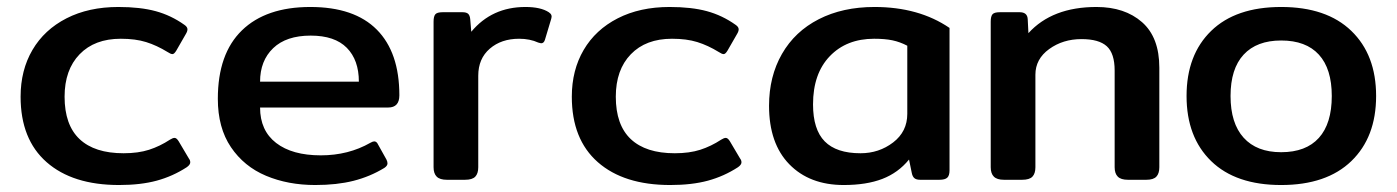

<svg xmlns="http://www.w3.org/2000/svg" viewBox="-20 -515 4001 550"><path d="M39 -238Q39 -314 73 -372Q107 -430 170.5 -462.5Q234 -495 319 -495Q382 -495 426 -483Q470 -471 508 -444Q517 -438 517 -431Q517 -425 512 -417L485 -370Q479 -360 474 -360Q469 -360 460 -366Q429 -385 398.5 -394.5Q368 -404 326 -404Q251 -404 208 -359.5Q165 -315 165 -238Q165 -157 208 -116.5Q251 -76 334 -76Q376 -76 407 -86Q438 -96 467 -115Q475 -120 480 -120Q486 -120 492 -110L521 -61Q525 -56 525 -50Q525 -43 515 -36Q475 -10 429 2.5Q383 15 321 15Q188 15 113.5 -50.5Q39 -116 39 -238Z M604 -232Q604 -361 673 -428Q742 -495 869 -495Q995 -495 1059.5 -430Q1124 -365 1124 -242Q1124 -207 1092 -207H725Q725 -141 771 -105.5Q817 -70 899 -70Q978 -70 1041 -106Q1048 -110 1052 -110Q1059 -110 1063 -101L1087 -58Q1090 -52 1090 -47Q1090 -40 1081 -34Q1040 -9 992.5 3Q945 15 883 15Q805 15 742 -11.5Q679 -38 641.5 -93.5Q604 -149 604 -232ZM1008 -281Q1008 -343 973.5 -378Q939 -413 870 -413Q800 -413 762.5 -377Q725 -341 725 -281Z M1222 -36V-453Q1222 -468 1227 -474Q1232 -480 1248 -480H1305Q1316 -480 1321 -475.5Q1326 -471 1327 -460L1330 -424Q1389 -495 1485 -495Q1529 -495 1552 -480Q1558 -476 1559.5 -471.5Q1561 -467 1559 -461L1541 -401Q1538 -391 1530 -391L1522 -393Q1498 -404 1467 -404Q1416 -404 1383 -375.5Q1350 -347 1350 -298V-36Q1350 -18 1341.5 -9Q1333 0 1312 0H1260Q1240 0 1231 -9Q1222 -18 1222 -36Z M1618 -238Q1618 -314 1652 -372Q1686 -430 1749.5 -462.5Q1813 -495 1898 -495Q1961 -495 2005 -483Q2049 -471 2087 -444Q2096 -438 2096 -431Q2096 -425 2091 -417L2064 -370Q2058 -360 2053 -360Q2048 -360 2039 -366Q2008 -385 1977.5 -394.5Q1947 -404 1905 -404Q1830 -404 1787 -359.5Q1744 -315 1744 -238Q1744 -157 1787 -116.5Q1830 -76 1913 -76Q1955 -76 1986 -86Q2017 -96 2046 -115Q2054 -120 2059 -120Q2065 -120 2071 -110L2100 -61Q2104 -56 2104 -50Q2104 -43 2094 -36Q2054 -10 2008 2.5Q1962 15 1900 15Q1767 15 1692.5 -50.5Q1618 -116 1618 -238Z M2183 -212Q2183 -296 2220 -360.5Q2257 -425 2325.5 -460Q2394 -495 2485 -495Q2612 -495 2700 -435V-27Q2700 -12 2693.5 -6Q2687 0 2671 0H2616Q2605 0 2599.5 -4.5Q2594 -9 2592 -19L2584 -58Q2553 -20 2507.5 -2.5Q2462 15 2397 15Q2299 15 2241 -44.5Q2183 -104 2183 -212ZM2579 -189V-384Q2558 -395 2536.5 -399.5Q2515 -404 2484 -404Q2405 -404 2357 -354Q2309 -304 2309 -216Q2309 -144 2342.5 -110Q2376 -76 2445 -76Q2498 -76 2538.5 -107Q2579 -138 2579 -189Z M2818 -36V-453Q2818 -468 2823 -474Q2828 -480 2844 -480H2901Q2923 -480 2924 -460L2926 -420Q2994 -495 3121 -495Q3202 -495 3251.5 -451.5Q3301 -408 3301 -321V-36Q3301 -18 3292.5 -9Q3284 0 3264 0H3211Q3191 0 3182 -9Q3173 -18 3173 -36V-313Q3173 -362 3150.5 -382.5Q3128 -403 3078 -403Q3025 -403 2985.5 -374.5Q2946 -346 2946 -301V-36Q2946 -18 2937.5 -9Q2929 0 2908 0H2856Q2836 0 2827 -9Q2818 -18 2818 -36Z M3379 -240Q3379 -358 3449.5 -426.5Q3520 -495 3650 -495Q3780 -495 3851 -426.5Q3922 -358 3922 -240Q3922 -122 3851 -53.5Q3780 15 3650 15Q3520 15 3449.5 -53.5Q3379 -122 3379 -240ZM3795 -240Q3795 -318 3758 -358.5Q3721 -399 3650 -399Q3580 -399 3542.5 -358.5Q3505 -318 3505 -240Q3505 -162 3542.5 -120.5Q3580 -79 3650 -79Q3721 -79 3758 -120Q3795 -161 3795 -240Z"/></svg>

Font: Mitr
Style: Regular
Weight: 400
Designer: Thanarat Vachiruckul
Foundry: Cadson Demak
Version: Version 1.002